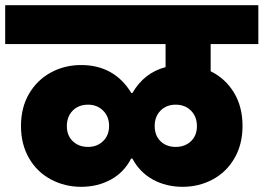

<svg xmlns="http://www.w3.org/2000/svg" viewBox="-34 -760 1017 741"><path d="M779 -590V-485Q836 -457 869 -402.5Q902 -348 902 -274Q902 -203 871 -149.5Q840 -96 787 -67.5Q734 -39 671 -39Q607 -39 556 -67Q505 -95 477 -148H472Q445 -95 394 -67Q343 -39 279 -39Q216 -39 162.5 -67.5Q109 -96 78 -149.5Q47 -203 47 -274Q47 -345 78 -398Q109 -451 162 -480Q215 -509 279 -509Q407 -509 473 -401H477Q522 -479 605 -501V-590H-14V-740H963V-590ZM306 -193Q341 -193 364 -215.5Q387 -238 387 -274Q387 -310 364 -333Q341 -356 306 -356Q269 -356 246.5 -333Q224 -310 224 -273Q224 -237 247 -215Q270 -193 306 -193ZM644 -193Q680 -193 703 -215Q726 -237 726 -273Q726 -310 703 -333Q680 -356 644 -356Q608 -356 585.5 -333Q563 -310 563 -274Q563 -237 585.5 -215Q608 -193 644 -193Z"/></svg>

Font: Fz Poppins ExtBd
Style: Regular
Weight: 800
Designer: Ninad Kale (Devanagari), Jonny Pinhorn (Latin)
Foundry: Indian Type Foundry
Version: Vit hóa bi Vntype.Com & FontZin.Com